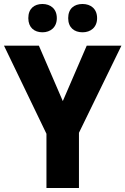

<svg xmlns="http://www.w3.org/2000/svg" viewBox="-20 -1036 629 963"><path d="M122 -945C122 -898 152 -874 193 -874C233 -874 265 -899 265 -945C265 -992 233 -1016 193 -1016C152 -1016 122 -993 122 -945ZM322 -945C322 -898 352 -874 394 -874C435 -874 467 -899 467 -945C467 -992 435 -1016 394 -1016C352 -1016 322 -993 322 -945ZM295 -529 175 -807H0L213 -365V-93H376V-370L589 -807H415Z"/></svg>

Font: Noto Sans Kannada UI SemiCondensed ExtraBold
Style: Regular
Weight: 800
Width: 4
Designer: Jelle Bosma - Monotype Design Team
Foundry: Monotype Imaging Inc.
Version: Version 2.005